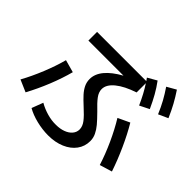

<svg xmlns="http://www.w3.org/2000/svg" viewBox="-180 -999 1224 1224"><g transform="rotate(45 432.0 -386.5)"><path d="M195.3 -42 224.6 -119.1Q261.2 -98.1 302.2 -86.7Q343.3 -75.2 380.9 -76.2Q418 -76.2 447 -87.2Q476.1 -98.1 492.4 -117.7Q508.8 -137.2 508.8 -162.1Q508.8 -189.9 488 -217Q467.3 -244.1 423.8 -283.2Q390.1 -314 369.6 -336.7Q349.1 -359.4 337.6 -383.3Q326.2 -407.2 326.2 -434.6Q326.2 -480.5 361.1 -522.7Q396 -564.9 463.9 -602.5H147.5V-680.7H591.3L578.1 -699.2L639.6 -734.4Q667 -697.3 689 -658.4Q710.9 -619.6 733.4 -570.3L668.9 -538.1Q636.2 -612.3 598.6 -669.4V-585.9Q516.6 -558.6 471.2 -521.5Q425.8 -484.4 425.8 -443.4Q425.8 -416 446 -388.7Q466.3 -361.3 508.8 -321.3Q545.4 -284.2 565.4 -260.3Q585.4 -236.3 597.4 -211.2Q609.4 -186 609.4 -158.2Q609.4 -109.9 582 -72.5Q554.7 -35.2 505.6 -14.2Q456.5 6.8 393.6 6.8Q341.8 6.8 288.1 -6.3Q234.4 -19.5 195.3 -42ZM134.8 -413.1 219.7 -389.6Q200.7 -317.4 168.5 -237.3Q136.2 -157.2 97.7 -85.9L16.6 -121.1Q52.7 -186.5 84.7 -265.4Q116.7 -344.2 134.8 -413.1ZM627 -384.8 706.1 -421.9Q744.6 -357.4 781.2 -276.6Q817.9 -195.8 843.8 -118.2L759.8 -92.8Q736.8 -166 701.4 -243.7Q666 -321.3 627 -384.8ZM706.1 -745.1 767.6 -780.3Q794.4 -740.2 816.2 -700.4Q837.9 -660.6 858.4 -613.3L793.9 -584Q774.4 -630.4 753.4 -668.5Q732.4 -706.5 706.1 -745.1Z"/></g></svg>

Font: Pretendard GOV Medium
Style: Regular
Weight: 500
Designer: Base glyphs from Inter by Rasmus Andersson; Hangeul glyphs from Noto Sans CJK(Source Han Sans) by Jang Soo-young and Kan
Foundry: Kil Hyung-jin
Version: Version 1.309